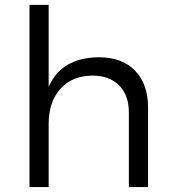

<svg xmlns="http://www.w3.org/2000/svg" viewBox="-20 -762 702 782"><path d="M583 -324.2V0H504.9V-304.2Q504.9 -374 465.3 -414.1Q425.8 -454.1 356 -454.1Q272.9 -453.1 225.6 -399.7Q178.2 -346.2 178.2 -257.8V0H100.1V-742.2H178.2V-408.2Q230 -527.3 382.8 -528.8Q477.1 -528.8 530 -474.4Q583 -419.9 583 -324.2Z"/></svg>

Font: Argentum Sans Light
Style: Regular
Weight: 300
Designer: Julieta Ulanovsky (Modified by Cristiano Sobral)
Foundry: Julieta Ulanovsky
Version: Version 1.000; ttfautohint (v1.5.65-e2d9)